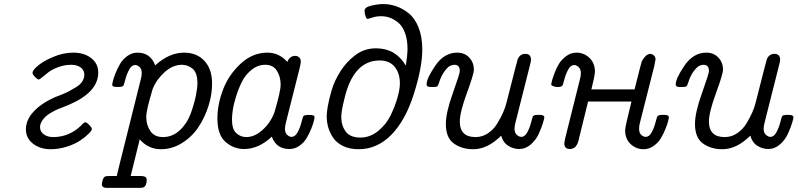

<svg xmlns="http://www.w3.org/2000/svg" viewBox="-20 -720 3880 934"><path d="M106 -90.8Q106 -136.7 143.6 -177.2Q181.2 -217.8 247.1 -247.1Q250 -248 275.4 -258.1Q300.8 -268.1 314.9 -275.6Q329.1 -283.2 349.6 -295.7Q370.1 -308.1 380.1 -323.5Q390.1 -338.9 390.1 -356.9Q390.1 -378.9 372.6 -391.8Q355 -404.8 326.2 -404.8Q293 -404.8 262.9 -393.3Q232.9 -381.8 216.1 -368.9Q199.2 -356 185.5 -344.5Q171.9 -333 168.9 -333Q163.1 -333 150.6 -345.5Q138.2 -357.9 138.2 -365.2Q138.2 -378.4 164.6 -400.6Q190.9 -422.9 239.5 -443.4Q288.1 -463.9 336.9 -463.9Q390.1 -463.9 424.1 -437Q458 -410.2 458 -367.2Q458 -272 316.9 -210.9Q313 -209 293.5 -201.4Q273.9 -193.8 262 -189Q250 -184.1 231.4 -173.6Q212.9 -163.1 202.4 -153.6Q191.9 -144 183.3 -130.1Q174.8 -116.2 174.8 -101.1Q174.8 -80.1 192.9 -66.7Q210.9 -53.2 238.8 -53.2Q314 -53.2 371.1 -106Q374 -108.9 378.4 -113.5Q382.8 -118.2 385 -120.1Q387.2 -122.1 390.1 -123.5Q393.1 -125 395 -125Q401.9 -125 414.3 -112.1Q426.8 -99.1 426.8 -92Q426.8 -85 410.9 -69.1Q395 -53.2 369.6 -36.1Q344.2 -19 305.2 -6.6Q266.1 5.9 227.1 5.9Q175.3 5.9 140.6 -21Q106 -47.9 106 -90.8Z M475.6 176.8Q475.6 169.9 479.5 156.5Q483.4 143.1 490.7 139.2Q494.6 136.2 511.7 136.2H547.9Q549.8 127.4 554.2 110.1Q558.6 92.8 560.5 84L666.5 -340.8Q669.4 -353 669.4 -365.2Q669.4 -385.3 658.4 -394.5Q647.5 -403.8 637.7 -403.8Q620.6 -403.8 608.6 -381.8Q596.7 -359.9 589.6 -333Q582.5 -306.2 580.6 -303.2Q576.7 -297.4 554.7 -296.9Q536.6 -296.9 531.2 -299.3Q525.9 -301.8 525.9 -309.1Q525.9 -311 529.3 -325.9Q532.7 -340.8 542.2 -364.5Q551.8 -388.2 564.7 -410.2Q577.6 -432.1 600.1 -448Q622.6 -463.9 648.4 -463.9Q712.4 -463.9 734.9 -401.9Q802.7 -463.9 875.5 -463.9Q937.5 -463.9 974.6 -423.8Q1011.7 -383.8 1011.7 -313Q1011.7 -259.8 994.1 -204.3Q976.6 -148.9 945.6 -102.1Q914.6 -55.2 866.2 -24.7Q817.9 5.9 762.7 5.9Q701.7 5.9 659.7 -42L615.7 136.2H665.5Q693.4 136.2 693.8 153.8Q693.8 184.6 676.8 191.9Q671.9 193.8 661.6 193.8H499.5Q475.6 193.8 475.6 176.8ZM691.4 -151.9Q691.4 -111.8 711.4 -82.5Q731.4 -53.2 772.5 -53.2Q819.3 -53.2 855 -86.7Q890.6 -120.1 907.7 -167.5Q924.8 -214.8 932.6 -253.4Q940.4 -292 940.4 -314.9Q940.4 -365.7 917.5 -385.3Q894.5 -404.8 864.7 -404.8Q820.8 -404.8 781.2 -369.4Q741.7 -334 722.7 -287.1Q691.4 -184.1 691.4 -151.9Z M1037.6 -144Q1037.6 -211.9 1064.9 -283.9Q1092.3 -356 1150.4 -409.9Q1208.5 -463.9 1280.3 -463.9Q1338.4 -463.9 1377.4 -418.9Q1389.6 -447.8 1415.5 -448.2Q1427.7 -448.2 1435.5 -440.7Q1443.4 -433.1 1443.4 -420.9Q1443.4 -412.1 1436.5 -383.8L1371.6 -127Q1366.7 -109.9 1366.2 -94.2Q1366.2 -74.2 1376.7 -64.2Q1387.2 -54.2 1398.4 -54.2Q1415.5 -54.2 1427.5 -76.2Q1439.5 -98.1 1446.5 -125Q1453.6 -151.9 1455.6 -154.8Q1459.5 -160.6 1481.4 -161.1Q1499.5 -161.1 1504.9 -158.4Q1510.3 -155.8 1510.3 -148.9Q1510.3 -146 1506.8 -131.6Q1503.4 -117.2 1493.9 -93.5Q1484.4 -69.8 1471.4 -47.9Q1458.5 -25.9 1436 -10.5Q1413.6 4.9 1387.2 4.9Q1324.2 4.9 1302.2 -55.2Q1238.3 4.9 1167.5 4.9Q1116.7 4.9 1077.1 -29.5Q1037.6 -64 1037.6 -144ZM1108.4 -140.1Q1108.4 -91.3 1129.4 -72.3Q1150.4 -53.2 1178.2 -53.2Q1218.3 -53.2 1256.8 -87.6Q1295.4 -122.1 1314.5 -171.9Q1345.2 -274.9 1345.2 -308.1Q1345.2 -347.2 1326.9 -376Q1308.6 -404.8 1270.5 -404.8Q1234.4 -404.8 1204.3 -380.9Q1174.3 -356.9 1157.5 -323.5Q1140.6 -290 1128.4 -251Q1116.2 -211.9 1112.3 -183.6Q1108.4 -155.3 1108.4 -140.1Z M1569.3 -153.8Q1569.3 -172.9 1574.7 -203.9Q1580.1 -234.9 1593 -280Q1606 -325.2 1635 -371.6Q1664.1 -418 1705.1 -449.2Q1751 -485.4 1809.1 -484.9H1810.1Q1904.3 -484.9 1954.1 -400.9Q1961.9 -448.7 1962.4 -481.9Q1962.4 -527.8 1949.7 -561Q1937 -594.2 1916.5 -610.6Q1896 -627 1876 -634Q1856 -641.1 1834 -641.1Q1811 -641.1 1791 -634.5Q1771 -627.9 1769 -627.9Q1763.2 -627.9 1759.3 -637.9Q1755.4 -647.9 1754.4 -658.2L1753.4 -668Q1753.4 -685.1 1786.4 -692.6Q1819.3 -700.2 1844.2 -700.2Q1876.5 -700.2 1907.2 -689.7Q1938 -679.2 1968 -655.5Q1998 -631.8 2016.1 -586.4Q2034.2 -541 2034.2 -479Q2034.2 -392.1 1993.2 -262.9Q1952.1 -133.8 1884.3 -64.9Q1815.4 5.9 1724.1 5.9Q1680.2 5.9 1648.2 -10Q1616.2 -25.9 1599.6 -51.5Q1583 -77.1 1576.2 -102.5Q1569.3 -127.9 1569.3 -153.8ZM1640.1 -150.9Q1640.1 -109.9 1661.6 -80.3Q1683.1 -50.8 1733.4 -50.8Q1780.3 -50.8 1819.8 -83Q1859.4 -115.2 1880.9 -160.2Q1902.3 -205.1 1913.8 -246.1Q1925.3 -287.1 1925.3 -314Q1925.3 -363.8 1900.1 -394.8Q1875 -425.8 1827.1 -425.8Q1697.3 -425.8 1654.3 -234.9Q1640.1 -178.7 1640.1 -150.9Z M2055.2 -309.1Q2055.2 -338.9 2098.1 -401.4Q2141.1 -463.9 2204.1 -463.9Q2240.2 -463.9 2262.7 -439.9Q2285.2 -416 2285.2 -380.9Q2285.2 -359.9 2251 -266.8Q2216.8 -173.8 2216.8 -128.9Q2216.8 -52.7 2293.9 -53.2Q2326.2 -53.2 2353.5 -71.5Q2380.9 -89.8 2398.4 -118.4Q2416 -147 2427 -171.9Q2438 -196.8 2443.8 -220.2Q2497.1 -430.2 2499 -434.1Q2511.2 -458 2535.2 -458Q2561 -458 2563 -433.1Q2564 -426.3 2559.1 -407.2L2488.8 -128.9Q2482.9 -106.9 2482.9 -94.2Q2482.9 -74.2 2493.9 -64.2Q2504.9 -54.2 2516.1 -54.2Q2533.2 -54.2 2545.2 -76.7Q2557.1 -99.1 2564 -125.5Q2570.8 -151.9 2572.8 -154.8Q2577.6 -160.6 2592.8 -161.1H2606Q2627.9 -161.1 2627.9 -148.9Q2627.9 -144 2621.3 -122.1Q2614.7 -100.1 2601.3 -70.1Q2587.9 -40 2562.5 -17.6Q2537.1 4.9 2504.9 4.9Q2478 4.9 2452.9 -10.5Q2427.7 -25.9 2418 -60.1Q2352.1 5.9 2281.7 5.9Q2226.6 5.9 2187.7 -22Q2148.9 -49.8 2148.9 -117.2Q2148.9 -172.4 2182.9 -267.1Q2216.8 -361.8 2216.8 -374Q2216.8 -404.8 2190.9 -404.8Q2181.2 -404.8 2169.9 -399.9Q2158.7 -395 2142.3 -373Q2126 -351.1 2114.7 -314.9Q2110.8 -302.7 2106.9 -299.8Q2103 -296.9 2087.9 -296.9H2073.7Q2055.2 -296.9 2055.2 -309.1Z M2661.1 -309.1Q2662.1 -314.9 2664.6 -325.4Q2667 -335.9 2677 -363Q2687 -390.1 2699.5 -410.2Q2711.9 -430.2 2734.4 -447Q2756.8 -463.9 2783.7 -463.9Q2820.8 -463.9 2847.4 -438.5Q2874 -413.1 2874 -372.1Q2874 -353 2856.9 -285.2H3066.9Q3100.1 -418 3102.1 -421.9Q3120.1 -455.1 3141.1 -458Q3152.3 -458 3160.6 -450.4Q3168.9 -442.9 3168.9 -431.2Q3168.9 -430.2 3163.1 -399.9L3093.8 -126Q3088.9 -108.9 3088.9 -94.2Q3088.9 -73.2 3099.4 -63.7Q3109.9 -54.2 3121.1 -54.2Q3138.2 -54.2 3150.1 -76.2Q3162.1 -98.1 3168.9 -125Q3175.8 -151.9 3178.7 -154.8Q3183.6 -160.6 3198.7 -161.1H3212.9Q3233.9 -161.1 3233.9 -148.9Q3233.9 -147 3230.5 -132.1Q3227.1 -117.2 3217.5 -93.5Q3208 -69.8 3195.1 -47.9Q3182.1 -25.9 3159.4 -10Q3136.7 5.9 3110.8 5.9Q3074.7 5.9 3047.9 -19Q3021 -43.9 3021 -86.9Q3021 -102.1 3051.8 -226.1H2840.8Q2838.9 -218.3 2835.9 -206.1Q2833 -193.8 2822 -149.9Q2811 -106 2796.9 -47.9L2795.9 -42Q2793.9 -37.1 2793.5 -34.7Q2793 -32.2 2791 -26.1Q2789.1 -20 2786.9 -16.6Q2784.7 -13.2 2781.2 -8.5Q2777.8 -3.9 2773.9 -1.5Q2770 1 2764.4 2.9Q2758.8 4.9 2752.9 4.9Q2725.1 4.9 2725.1 -22Q2725.1 -27.8 2730 -49.8L2800.8 -333Q2805.7 -350.1 2805.7 -363.8Q2805.7 -383.8 2794.7 -393.8Q2783.7 -403.8 2772.9 -403.8Q2755.9 -403.8 2743.9 -381.3Q2731.9 -358.9 2724.9 -332Q2717.8 -305.2 2715.8 -303.2Q2710.9 -297.4 2695.8 -296.9H2685.1Q2663.1 -301.3 2661.1 -309.1Z M3267.1 -309.1Q3267.1 -338.9 3310.1 -401.4Q3353 -463.9 3416 -463.9Q3452.1 -463.9 3474.6 -439.9Q3497.1 -416 3497.1 -380.9Q3497.1 -359.9 3462.9 -266.8Q3428.7 -173.8 3428.7 -128.9Q3428.7 -52.7 3505.9 -53.2Q3538.1 -53.2 3565.4 -71.5Q3592.8 -89.8 3610.4 -118.4Q3627.9 -147 3638.9 -171.9Q3649.9 -196.8 3655.8 -220.2Q3709 -430.2 3710.9 -434.1Q3723.1 -458 3747.1 -458Q3772.9 -458 3774.9 -433.1Q3775.9 -426.3 3771 -407.2L3700.7 -128.9Q3694.8 -106.9 3694.8 -94.2Q3694.8 -74.2 3705.8 -64.2Q3716.8 -54.2 3728 -54.2Q3745.1 -54.2 3757.1 -76.7Q3769 -99.1 3775.9 -125.5Q3782.7 -151.9 3784.7 -154.8Q3789.6 -160.6 3804.7 -161.1H3817.9Q3839.8 -161.1 3839.8 -148.9Q3839.8 -144 3833.3 -122.1Q3826.7 -100.1 3813.2 -70.1Q3799.8 -40 3774.4 -17.6Q3749 4.9 3716.8 4.9Q3689.9 4.9 3664.8 -10.5Q3639.6 -25.9 3629.9 -60.1Q3564 5.9 3493.7 5.9Q3438.5 5.9 3399.7 -22Q3360.8 -49.8 3360.8 -117.2Q3360.8 -172.4 3394.8 -267.1Q3428.7 -361.8 3428.7 -374Q3428.7 -404.8 3402.8 -404.8Q3393.1 -404.8 3381.8 -399.9Q3370.6 -395 3354.2 -373Q3337.9 -351.1 3326.7 -314.9Q3322.8 -302.7 3318.8 -299.8Q3314.9 -296.9 3299.8 -296.9H3285.6Q3267.1 -296.9 3267.1 -309.1Z"/></svg>

Font: CMU Concrete
Style: Italic
Weight: 500
Italic angle: -14.04°
Version: Version 0.7.0